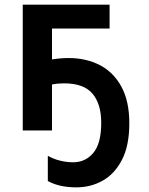

<svg xmlns="http://www.w3.org/2000/svg" viewBox="-20 -562 640 827"><path d="M309 245Q275 245 245 239Q215 233 186 218V109Q208 122 237 129.5Q266 137 295 137Q348 137 382 96.5Q416 56 416 -33Q416 -114 378.5 -158.5Q341 -203 256 -203Q246 -203 231.5 -202Q217 -201 204 -198V0H78V-542H452V-439H204V-306Q222 -309 240 -310.5Q258 -312 276 -312Q351 -312 410 -281.5Q469 -251 503 -188.5Q537 -126 537 -31Q537 65 505.5 126Q474 187 422.5 216Q371 245 309 245Z"/></svg>

Font: Noto Sans Mono SemiBold
Style: Regular
Weight: 600
Designer: Monotype Design Team
Foundry: Monotype Imaging Inc.
Version: Version 2.014; ttfautohint (v1.8.4.7-5d5b)